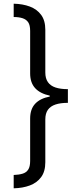

<svg xmlns="http://www.w3.org/2000/svg" viewBox="-20 -852 416 1038"><path d="M347 -296Q307 -296 280 -287Q253 -278 239 -258.5Q225 -239 225 -206V25Q225 75 202.5 105.5Q180 136 141.5 150.5Q103 165 54 166V94Q82 93 102 87Q122 81 132.5 65Q143 49 143 18V-211Q143 -262 170 -291Q197 -320 249 -330V-335Q197 -346 170 -375.5Q143 -405 143 -455V-685Q143 -716 132.5 -731.5Q122 -747 102 -753.5Q82 -760 54 -760V-832Q103 -831 141.5 -816.5Q180 -802 202.5 -771.5Q225 -741 225 -691V-460Q225 -428 239 -408Q253 -388 280 -379Q307 -370 347 -370Z"/></svg>

Font: binaryh115
Style: Book
Weight: 400
Designer: Jelle Bosma - Monotype Design Team
Foundry: Monotype Imaging Inc.
Version: Version 2.003